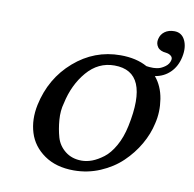

<svg xmlns="http://www.w3.org/2000/svg" viewBox="-68 -630 715 709"><g transform="rotate(10 289.0 -275.5)"><path d="M79.6 -205.1Q101.6 -308.1 177 -373.5Q252.4 -439 350.1 -439Q409.7 -439 450.7 -416Q461.9 -414.1 476.1 -414.1Q484.4 -414.1 495.6 -416.5Q506.8 -418.9 520.5 -428.7Q534.2 -438.5 537.6 -454.1Q539.6 -463.4 532.5 -469.5Q525.4 -475.6 514.2 -477.1Q490.7 -479 481.4 -492.2Q472.2 -505.4 476.1 -522Q480 -540 494.4 -550.5Q508.8 -561 530.3 -561Q558.1 -561 570.6 -535.2Q583 -509.3 575.4 -472.9Q567.9 -436.5 544.7 -413.6Q521.5 -390.6 487.8 -385.3Q515.1 -353 522.7 -305.4Q530.3 -257.8 519.5 -213.9Q510.7 -172.9 488 -133.5Q465.3 -94.2 431.6 -62Q397.9 -29.8 351.3 -10Q304.7 9.8 252.9 9.8Q186.5 9.8 142.1 -21.2Q97.7 -52.2 82.8 -100.6Q67.9 -148.9 79.6 -205.1ZM334.5 -397.9Q273.9 -397.9 231.7 -348.6Q189.5 -299.3 174.3 -228Q166 -199.2 168.7 -164.8Q171.4 -130.4 179.9 -100.6Q188.5 -70.8 213.6 -50.8Q238.8 -30.8 275.4 -30.8Q294.4 -30.8 314.5 -38.3Q334.5 -45.9 356.2 -62.3Q377.9 -78.6 396.2 -110.8Q414.6 -143.1 423.8 -187Q468.3 -397.9 334.5 -397.9Z"/></g></svg>

Font: Linux Biolinum
Style: Italic
Weight: 400
Italic angle: -12°
Designer: Philipp H. Poll
Foundry: Philipp H. Poll
Version: Version 1.1.3 ; ttfautohint (v0.9)